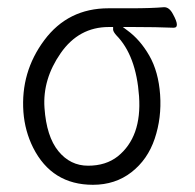

<svg xmlns="http://www.w3.org/2000/svg" viewBox="-20 -500 540 533"><path d="M238 13Q124 13 72 -90Q49 -136 45 -189Q37 -300 103 -388.5Q169 -477 281 -477H343Q400 -477 435 -480H436Q450 -480 460 -461Q481 -423 462 -423Q414 -425 351 -425H321L333 -416Q369 -390 394.5 -345.5Q420 -301 424.5 -237Q429 -173 409.5 -115Q390 -57 345 -22Q300 13 238 13ZM307 -66Q374 -120 366 -233Q358 -346 303 -402Q295 -411 294 -417V-425H282Q199 -425 148.5 -352.5Q98 -280 103.5 -200.5Q109 -121 142 -80.5Q175 -40 224.5 -40Q274 -40 307 -66Z"/></svg>

Font: LXGW WenKai Mono TC Light
Style: Regular
Weight: 300
Designer: LXGW / Fontworks Inc.
Foundry: LXGW / Fontworks Inc.
Version: Version 1.330